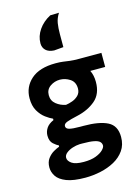

<svg xmlns="http://www.w3.org/2000/svg" viewBox="-145 -878 837 1160"><g transform="rotate(-15 273.5 -298.0)"><path d="M241 204Q166 204 123.2 187.2Q80.5 170.5 63 144Q45.5 117.5 45.5 88.5Q45.5 55 61.5 33.2Q77.5 11.5 98.8 -0.8Q120 -13 135 -18V-27Q123 -31 103.5 -48.2Q84 -65.5 84 -100.5Q84 -125 97.8 -146.5Q111.5 -168 143.5 -182V-191Q125 -199 100 -217.2Q75 -235.5 56.5 -267Q38 -298.5 38 -346Q38 -417 90.5 -463.8Q143 -510.5 244.5 -510.5Q271 -510.5 291 -507.8Q311 -505 332.5 -502.2Q354 -499.5 386 -499.5H528.5V-411.5H435.5Q451 -380.5 451 -339Q451 -264 404.8 -224.5Q358.5 -185 289 -169.5Q244 -159.5 222.5 -151.5Q201 -143.5 201 -128.5Q201 -112.5 221.8 -107Q242.5 -101.5 290 -101.5H310.5Q408.5 -101.5 460.2 -75.2Q512 -49 512 21.5Q512 70.5 487.8 105.2Q463.5 140 423.8 161.8Q384 183.5 336.2 193.8Q288.5 204 241 204ZM241 -251.5Q260 -254 282 -262Q304 -270 320 -286.2Q336 -302.5 336 -328.5Q336 -369.5 306.2 -388.8Q276.5 -408 243.5 -408Q210 -408 182.5 -388.8Q155 -369.5 155 -334.5Q155 -299.5 181.2 -278.5Q207.5 -257.5 241 -251.5ZM256 109.5Q302 109.5 332.2 97.8Q362.5 86 377.8 70.5Q393 55 393 43.5Q393 30 383.5 20Q374 10 348.8 4.8Q323.5 -0.5 275.5 -0.5H259Q236 0.5 212.8 8.2Q189.5 16 174 28.8Q158.5 41.5 158.5 58Q158.5 77.5 181.2 93.5Q204 109.5 256 109.5ZM257 -587.5Q222.5 -589.5 205 -606.5Q187.5 -623.5 187.5 -650Q187.5 -694.5 214.5 -734Q241.5 -773.5 288.5 -798.5L343.5 -800Q325 -770.5 320.2 -741Q315.5 -711.5 315.5 -673V-592.5Z"/></g></svg>

Font: Commissioner SemiBold
Style: Regular
Weight: 600
Designer: Kostas Bartsokas
Foundry: Kostas Bartsokas
Version: Version 1.000; ttfautohint (v1.8.3)